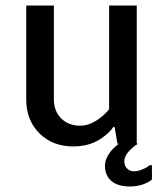

<svg xmlns="http://www.w3.org/2000/svg" viewBox="-20 -520 585 695"><path d="M521 78H530V130Q519 139 509 143Q483 155 450 155Q406 155 383 135Q360 115 360 80Q360 52 385 23Q395 12 410 0H405L395 -60H390Q376 -40 355 -25Q311 10 245 10Q170 10 122.5 -37.5Q75 -85 75 -160V-500H175V-160Q175 -118 201.5 -91.5Q228 -65 270 -65Q307 -65 345 -95Q362 -108 375 -125V-500H475V0H480Q466 8 455 19Q430 42 430 65Q430 80 440 90Q450 100 465 100Q478 100 492 94.5Q506 89 514 84Z"/></svg>

Font: Scada
Style: Regular
Weight: 400
Designer: Jovanny Lemonad
Foundry: Jovanny Lemonad
Version: Version 4.100;PS 004.100;hotconv 1.0.88;makeotf.lib2.5.64775